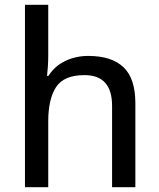

<svg xmlns="http://www.w3.org/2000/svg" viewBox="-20 -780 664 800"><path d="M181 -548Q181 -525 179.5 -502.5Q178 -480 176 -464H182Q208 -505 252 -526Q296 -547 348 -547Q445 -547 494.5 -500Q544 -453 544 -350V0H447V-339Q447 -467 332 -467Q246 -467 213.5 -417Q181 -367 181 -274V0H84V-760H181Z"/></svg>

Font: Noto Sans Sundanese Medium
Style: Regular
Weight: 500
Version: Version 2.003